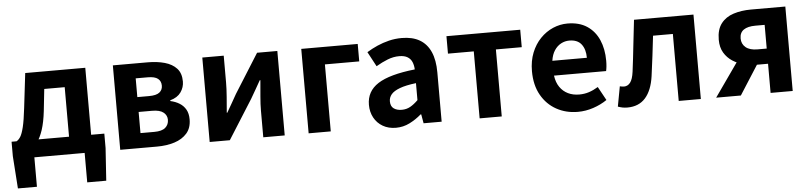

<svg xmlns="http://www.w3.org/2000/svg" viewBox="-45 -824 5352 1268"><g transform="rotate(-5 2631.0 -189.5)"><path d="M156 0V195.2H29.9L15 -20V-115.7H629.9V-20L615.5 195.2H489.4V0ZM396 -43.2V-444.1H260.4L244.6 -298.5Q236.3 -226 219.8 -175.5Q203.2 -125.1 179.8 -93.8Q156.4 -62.5 127.2 -47.7Q98 -32.8 64.1 -30.5L48 -115.7Q62.7 -123.9 74.4 -142.5Q86.2 -161 97 -204.9Q107.7 -248.9 117.2 -330.9L144.3 -559.8H542.5V-43.2Z M725.3 0V-559.8H956.3Q1018.7 -559.8 1068.6 -545.8Q1118.5 -531.8 1147.7 -500.1Q1176.8 -468.5 1176.8 -413.4Q1176.8 -374.9 1154.1 -342.5Q1131.3 -310.2 1082.8 -296.8V-292Q1117.1 -284.5 1143.2 -268.3Q1169.4 -252.1 1184.3 -225.8Q1199.3 -199.4 1199.3 -160.9Q1199.3 -103.7 1168.3 -68.3Q1137.2 -33 1085.4 -16.5Q1033.6 0 969.3 0ZM868.1 -336.9H945.1Q993.9 -336.9 1014.9 -353.5Q1035.9 -370.1 1035.9 -398.1Q1035.9 -428.2 1015.2 -444.7Q994.5 -461.2 947.3 -461.2H868.1ZM868.1 -98.3H959.9Q1010.5 -98.3 1033.4 -118.3Q1056.2 -138.2 1056.2 -170.5Q1056.2 -200.1 1032.3 -219.2Q1008.4 -238.4 957.1 -238.4H868.1Z M1318.3 0V-559.8H1460.3V-383.2Q1460.3 -340.9 1456.1 -287.8Q1451.9 -234.6 1447.5 -182.4H1451Q1465.6 -208.2 1485.2 -241.8Q1504.7 -275.5 1518.4 -300.5L1681.4 -559.8H1815.7V0H1673.6V-176.4Q1673.6 -218.8 1678.3 -272Q1683 -325.2 1687.4 -377.4H1683.2Q1668.7 -352.4 1649.4 -317.9Q1630.2 -283.5 1615.5 -259.3L1451.8 0Z M1974.3 0V-559.8H2348.6V-444.1H2121V0Z M2552.4 13.8Q2502.9 13.8 2465.6 -7.9Q2428.4 -29.5 2407.8 -67.2Q2387.2 -105 2387.2 -152.6Q2387.2 -242.2 2463.9 -291.6Q2540.7 -341 2709.3 -359.4Q2708.2 -386.8 2699.1 -408.6Q2690 -430.4 2669.4 -442.9Q2648.8 -455.5 2614.1 -455.5Q2575.3 -455.5 2537.3 -440.5Q2499.3 -425.6 2460 -402.4L2407.7 -500.1Q2441.1 -520.7 2478.2 -537.1Q2515.3 -553.4 2556.3 -563.5Q2597.3 -573.5 2641.1 -573.5Q2712.4 -573.5 2760 -545.7Q2807.6 -517.8 2831.9 -463Q2856.1 -408.3 2856.1 -327V0H2736.4L2725.9 -59.9H2721.4Q2685.3 -28.4 2643 -7.3Q2600.8 13.8 2552.4 13.8ZM2600.7 -101.1Q2632.1 -101.1 2657.6 -115.4Q2683.1 -129.7 2709.3 -155.8V-268.4Q2641.4 -260.3 2601.2 -245.2Q2561 -230.1 2544.1 -209.7Q2527.1 -189.3 2527.1 -163.8Q2527.1 -130.8 2547.7 -116Q2568.3 -101.1 2600.7 -101.1Z M3107.9 0V-444.1H2936.8V-559.8H3425.9V-444.1H3254.5V0Z M3758.4 13.8Q3679.9 13.8 3616.7 -21.2Q3553.5 -56.1 3516.4 -121.9Q3479.2 -187.7 3479.2 -279.9Q3479.2 -348.1 3500.8 -402.2Q3522.4 -456.3 3559.6 -494.8Q3596.8 -533.2 3643.5 -553.4Q3690.3 -573.5 3739.7 -573.5Q3817.1 -573.5 3869 -539.3Q3920.9 -505.1 3947.4 -444.7Q3973.8 -384.4 3973.8 -306.4Q3973.8 -285.9 3971.9 -267.6Q3969.9 -249.4 3967.1 -238.4H3621.7Q3627.9 -192.8 3649.2 -162.1Q3670.4 -131.4 3703.1 -115.5Q3735.8 -99.6 3777.6 -99.6Q3811.6 -99.6 3842 -109.4Q3872.3 -119.3 3903.1 -138.2L3952.6 -47.9Q3911.7 -19.8 3861 -3Q3810.4 13.8 3758.4 13.8ZM3619.4 -336.9H3848.3Q3848.3 -393.2 3822.4 -426.7Q3796.6 -460.2 3742.1 -460.2Q3713 -460.2 3687.2 -446.4Q3661.4 -432.6 3643.4 -405.4Q3625.4 -378.2 3619.4 -336.9Z M4086.5 13.8Q4068.3 13.8 4053.6 10.7Q4039 7.7 4024 2.3L4048.6 -130.2Q4055.1 -129.2 4061.7 -127.7Q4068.3 -126.2 4076 -126.2Q4101.2 -126.2 4117.8 -147.7Q4134.4 -169.2 4140.9 -218.9Q4151.9 -303.9 4160.9 -389.5Q4170 -475 4180.2 -559.8H4574.4V0H4427.7V-444.1H4296.3Q4288.7 -377.8 4280.7 -311.5Q4272.8 -245.1 4263.4 -178.6Q4250.2 -85.4 4206.4 -35.8Q4162.5 13.8 4086.5 13.8Z M5036.8 0V-193.3H4963.4Q4922.1 -193.3 4879.9 -203.4Q4837.7 -213.4 4803.1 -235.7Q4768.6 -258 4747.4 -293.4Q4726.3 -328.8 4726.3 -379.5Q4726.3 -447.1 4756.8 -486.7Q4787.2 -526.3 4839.4 -543Q4891.6 -559.8 4955.6 -559.8H5183.4V0ZM4975.4 -294H5036.8V-451.1H4975.4Q4924.7 -451.1 4897.8 -432.6Q4870.9 -414.1 4870.9 -375.6Q4870.9 -338.7 4897.8 -316.3Q4924.7 -294 4975.4 -294ZM4675.9 0 4865.8 -270.2 4986.5 -229.9 4839.6 0Z"/></g></svg>

Font: Noto Sans JP
Style: Regular
Weight: 100
Designer: Ryoko NISHIZUKA 西塚涼子 (kana, bopomofo & ideographs); Paul D. Hunt (Latin, Greek & Cyrillic); Sandoll Communications 산돌커뮤니
Foundry: Adobe
Version: Version 2.004;hotconv 1.0.118;makeotfexe 2.5.65603